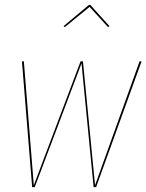

<svg xmlns="http://www.w3.org/2000/svg" viewBox="-20 -770 602 790"><path d="M246.6 -658.2 241.7 -662.6 346.2 -750H351.6L430.2 -662.6L424.8 -658.2L348.6 -741.7ZM562.5 -517.6 375.5 0H365.2L315.4 -509.3L123 0H112.3L70.3 -517.6H78.1L119.1 -7.8L311.5 -517.6H321.3L371.1 -7.8L554.2 -517.6Z"/></svg>

Font: Fira Sans Compressed Eight
Style: Italic
Weight: 100
Width: 3
Italic angle: -8°
Designer: Carrois Corporate & Edenspiekermann AG
Foundry: Carrois Corporate GbR & Edenspiekermann AG
Version: Version 4.203;PS 004.203;hotconv 1.0.88;makeotf.lib2.5.64775